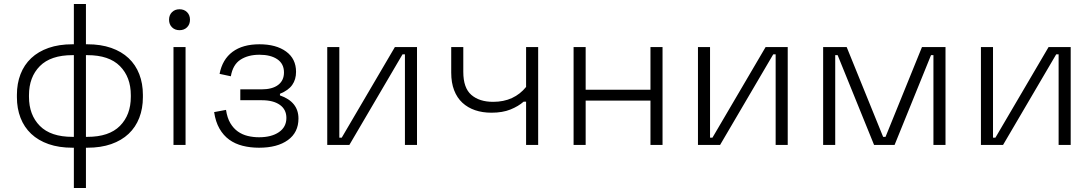

<svg xmlns="http://www.w3.org/2000/svg" viewBox="-20 -720 5428 954"><path d="M347 -40V-446H340Q232 -446 178 -391.5Q124 -337 124 -247V-239Q124 -149 178 -94.5Q232 -40 340 -40ZM414 -40Q522 -40 576 -94.5Q630 -149 630 -239V-247Q630 -337 576 -391.5Q522 -446 414 -446H407V-40ZM407 14V214H347V14H340Q273 14 221.5 -4Q170 -22 135 -55Q100 -88 82 -134.5Q64 -181 64 -237V-249Q64 -305 82 -351.5Q100 -398 135 -431Q170 -464 221.5 -482Q273 -500 340 -500H347V-700H407V-500H414Q481 -500 532.5 -482Q584 -464 619 -431Q654 -398 672 -351.5Q690 -305 690 -249V-237Q690 -181 672 -134.5Q654 -88 619 -55Q584 -22 532.5 -4Q481 14 414 14Z M842 0V-486H902V0ZM872 -570Q849 -570 834.5 -584.5Q820 -599 820 -622Q820 -645 834.5 -659.5Q849 -674 872 -674Q895 -674 909.5 -659.5Q924 -645 924 -622Q924 -599 909.5 -584.5Q895 -570 872 -570Z M1371 -246Q1463 -214 1463 -131Q1463 -62 1410.5 -24Q1358 14 1267 14Q1224 14 1186 4.5Q1148 -5 1119 -26Q1090 -47 1070.5 -81Q1051 -115 1044 -163L1103 -174Q1109 -134 1124.5 -108Q1140 -82 1162 -66.5Q1184 -51 1211 -44.5Q1238 -38 1267 -38Q1329 -38 1366 -63.5Q1403 -89 1403 -134Q1403 -176 1370.5 -199Q1338 -222 1281 -222H1174V-276H1279Q1333 -276 1362 -298Q1391 -320 1391 -360Q1391 -403 1358 -425.5Q1325 -448 1269 -448Q1213 -448 1175 -423.5Q1137 -399 1127 -341L1071 -353Q1085 -425 1135.5 -462.5Q1186 -500 1269 -500Q1352 -500 1401.5 -464Q1451 -428 1451 -363Q1451 -325 1432 -298Q1413 -271 1371 -254Z M1992 -450H1980L1716 0H1606V-486H1666V-36H1678L1942 -486H2052V0H1992Z M2654 -486V0H2594V-215H2582Q2556 -192 2516.5 -176Q2477 -160 2422 -160Q2377 -160 2340.5 -172.5Q2304 -185 2277.5 -209.5Q2251 -234 2236.5 -271.5Q2222 -309 2222 -359V-486H2282V-363Q2282 -283 2322 -248.5Q2362 -214 2430 -214Q2483 -214 2524 -233Q2565 -252 2594 -288V-486Z M3272 -486V0H3212V-220H2890V0H2830V-486H2890V-274H3212V-486Z M3834 -450H3822L3558 0H3448V-486H3508V-36H3520L3784 -486H3894V0H3834Z M4368 -40H4380L4561 -486H4678V0H4618V-446H4606L4425 0H4323L4142 -446H4130V0H4070V-486H4187Z M5240 -450H5228L4964 0H4854V-486H4914V-36H4926L5190 -486H5300V0H5240Z"/></svg>

Font: Space Grotesk Light
Style: Regular
Weight: 300
Designer: Florian Karsten
Foundry: Florian Karsten
Version: Version 2.000